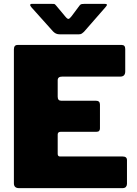

<svg xmlns="http://www.w3.org/2000/svg" viewBox="-20 -975 711 995"><path d="M52 -719Q52 -742 71 -742H611Q629 -742 629 -721V-605Q629 -578 603 -578H302Q279 -578 279 -559V-474Q279 -453 297 -453H477Q498 -453 498 -433V-309Q498 -302 494 -297Q490 -292 480 -292H295Q279 -292 279 -278V-178Q279 -164 291 -164H616Q638 -164 638 -145V-22Q638 -13 632.5 -6.5Q627 0 614 0H79Q52 0 52 -25V-719ZM392 -946Q397 -953 403.5 -954Q410 -955 419 -955H524Q543 -955 526 -937L415 -810Q410 -805 404 -801Q398 -797 387 -797H292Q278 -797 270 -801Q262 -805 255 -812L143 -937Q136 -945 136.5 -950Q137 -955 146 -955H245Q255 -955 260 -954.5Q265 -954 271 -946L317 -891Q329 -876 335 -877Q341 -878 351 -891Z"/></svg>

Font: Libre Franklin Thin Black
Style: Regular
Weight: 900
Version: Version 3.000